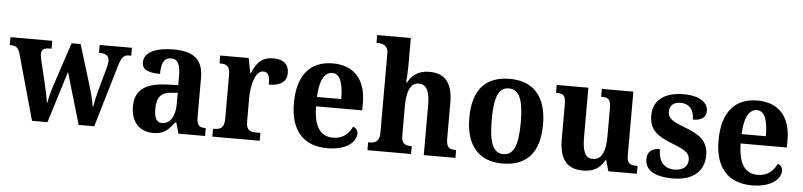

<svg xmlns="http://www.w3.org/2000/svg" viewBox="-48 -1006 5281 1263"><g transform="rotate(5 2592.0 -375.0)"><path d="M66 -431 186 0H288L394 -341L494 0H597L717 -406C736 -471 751 -484 787 -484H799V-536H586V-484H592C632 -484 653 -469 653 -435C653 -424 649 -402 644 -385L603 -237C591 -194 584 -160 579 -128H575C572 -154 561 -202 551 -236L461 -531H401L306 -244C294 -208 281 -161 277 -129H273C269 -160 256 -217 245 -265L213 -398C210 -413 206 -431 206 -442C206 -475 225 -484 262 -484H273V-536H-3V-484H0C37 -484 53 -474 66 -431Z M985 10C1056 10 1084 -17 1125 -71H1133L1153 0H1329V-52H1325C1283 -52 1269 -68 1269 -123V-378C1269 -503 1203 -549 1072 -549C965 -549 879 -518 879 -447C879 -400 917 -381 998 -381C998 -449 1014 -489 1061 -489C1111 -489 1124 -448 1124 -374V-318L1048 -315C908 -310 839 -261 839 -153C839 -42 904 10 985 10ZM1039 -60C1003 -60 987 -91 987 -148C987 -221 1011 -259 1084 -264L1125 -267V-191C1125 -112 1091 -60 1039 -60Z M1377 0H1690V-52H1660C1623 -52 1596 -60 1596 -119V-274C1596 -355 1620 -456 1673 -456C1708 -456 1717 -428 1717 -373C1791 -373 1835 -401 1835 -460C1835 -512 1804 -548 1734 -548C1658 -548 1622 -509 1593 -438H1589L1570 -536H1382V-484H1385C1426 -484 1451 -475 1451 -416V-124C1451 -61 1423 -52 1381 -52H1377Z M2135 10C2270 10 2326 -52 2326 -103C2326 -125 2311 -140 2294 -146C2272 -99 2233 -62 2169 -62C2085 -62 2041 -122 2039 -258H2344V-307C2344 -466 2261 -549 2125 -549C1977 -549 1892 -453 1892 -265C1892 -91 1975 10 2135 10ZM2200 -320H2040C2043 -427 2075 -486 2127 -486C2179 -486 2200 -423 2200 -320Z M2401 0H2689V-52H2686C2645 -52 2621 -61 2621 -117V-310C2621 -394 2639 -466 2700 -466C2753 -466 2773 -417 2773 -331V0H2982V-52H2979C2937 -52 2917 -61 2917 -123V-355C2917 -490 2866 -549 2762 -549C2686 -549 2646 -512 2622 -467H2616C2618 -487 2621 -536 2621 -581V-760H2399V-708H2410C2435 -708 2476 -700 2476 -647V-121C2476 -61 2445 -52 2407 -52H2401Z M3292 10C3453 10 3537 -82 3537 -270C3537 -458 3445 -549 3295 -549C3134 -549 3050 -458 3050 -270C3050 -82 3142 10 3292 10ZM3294 -52C3223 -52 3198 -127 3198 -270C3198 -413 3222 -486 3293 -486C3364 -486 3390 -413 3390 -270C3390 -127 3365 -52 3294 -52Z M3826 10C3890 10 3936 -14 3967 -72H3971L3992 0H4180V-52H4172C4136 -52 4110 -57 4110 -115V-536H3902V-484H3906C3942 -484 3966 -478 3966 -419V-226C3966 -132 3942 -72 3883 -72C3828 -72 3813 -123 3813 -213V-536H3604V-484H3608C3653 -484 3668 -472 3668 -414V-188C3668 -52 3717 10 3826 10Z M4419 10C4551 10 4624 -55 4624 -160C4624 -255 4566 -295 4466 -332C4381 -364 4354 -382 4354 -427C4354 -466 4381 -490 4428 -490C4481 -490 4516 -454 4516 -387C4575 -387 4603 -411 4603 -453C4603 -501 4555 -548 4442 -548C4322 -548 4241 -496 4241 -391C4241 -296 4293 -257 4400 -216C4481 -185 4512 -165 4512 -122C4512 -80 4485 -49 4422 -49C4355 -49 4317 -94 4317 -175C4274 -175 4234 -157 4234 -102C4234 -35 4287 10 4419 10Z M4939 10C5074 10 5130 -52 5130 -103C5130 -125 5115 -140 5098 -146C5076 -99 5037 -62 4973 -62C4889 -62 4845 -122 4843 -258H5148V-307C5148 -466 5065 -549 4929 -549C4781 -549 4696 -453 4696 -265C4696 -91 4779 10 4939 10ZM5004 -320H4844C4847 -427 4879 -486 4931 -486C4983 -486 5004 -423 5004 -320Z"/></g></svg>

Font: Noto Serif Ethiopic SemiCondensed
Style: Bold
Weight: 700
Width: 4
Designer: Monotype Design Team
Foundry: Monotype Imaging Inc.
Version: Version 2.102